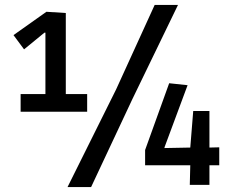

<svg xmlns="http://www.w3.org/2000/svg" viewBox="-20 -753 966 782"><path d="M255 9 453 -389 610 -733H705L519 -349L351 9ZM64 -298V-370H165V-620H161L78 -552L35 -610L169 -705L248 -700V-370H335V-298ZM753 0 755 -80H571V-142L669 -414L744 -406L650 -153V-150L755 -152L767 -301H833V-152L873 -153V-80H833V0Z"/></svg>

Font: Ruda SemiBold
Style: Regular
Weight: 600
Designer: Mariela Monsalve and Angelina Sanchez
Foundry: Mariela Monsalve and Angelina Sanchez
Version: Version 2.001